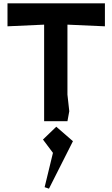

<svg xmlns="http://www.w3.org/2000/svg" viewBox="-20 -728 675 1153"><path d="M245 0V-580L25 -570V-708H610V-570L385 -580V-160L396 -60L385 0ZM274 405 248 396 298 190 238 110 318 33 418 120Z"/></svg>

Font: Rowdies Light
Style: Regular
Weight: 300
Designer: Jaikishan Patel
Version: Version 1.000; ttfautohint (v1.8.3)